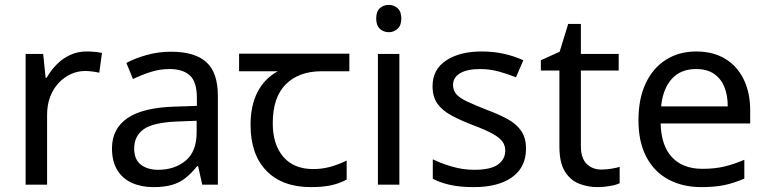

<svg xmlns="http://www.w3.org/2000/svg" viewBox="-20 -757 3146 787"><path d="M335 -546Q350 -546 367.5 -544.5Q385 -543 398 -540L387 -459Q374 -462 358.5 -464Q343 -466 329 -466Q298 -466 270 -453Q242 -440 220 -416.5Q198 -393 185.5 -360Q173 -327 173 -286V0H85V-536H157L167 -438H171Q188 -468 212 -492.5Q236 -517 267 -531.5Q298 -546 335 -546Z M681 -545Q779 -545 826 -502Q873 -459 873 -365V0H809L792 -76H788Q765 -47 740.5 -27.5Q716 -8 684.5 1Q653 10 608 10Q560 10 521.5 -7Q483 -24 461 -59.5Q439 -95 439 -149Q439 -229 502 -272.5Q565 -316 696 -320L787 -323V-355Q787 -422 758 -448Q729 -474 676 -474Q634 -474 596 -461.5Q558 -449 525 -433L498 -499Q533 -518 581 -531.5Q629 -545 681 -545ZM707 -259Q607 -255 568.5 -227Q530 -199 530 -148Q530 -103 557.5 -82Q585 -61 628 -61Q696 -61 741 -98.5Q786 -136 786 -214V-262Z M1255 10Q1137 10 1072 -57Q1007 -124 1007 -245Q1007 -325 1036 -380.5Q1065 -436 1119 -465H960V-537H1412V-465H1299Q1205 -465 1151.5 -411.5Q1098 -358 1098 -252Q1098 -165 1141 -114.5Q1184 -64 1264 -64Q1301 -64 1335 -73.5Q1369 -83 1401 -99V-21Q1372 -5 1337 2.5Q1302 10 1255 10Z M1617 -536V0H1529V-536ZM1574 -737Q1594 -737 1609.5 -723.5Q1625 -710 1625 -681Q1625 -653 1609.5 -639Q1594 -625 1574 -625Q1552 -625 1537 -639Q1522 -653 1522 -681Q1522 -710 1537 -723.5Q1552 -737 1574 -737Z M2136 -148Q2136 -96 2110 -61Q2084 -26 2036 -8Q1988 10 1922 10Q1866 10 1825.5 1Q1785 -8 1754 -24V-104Q1786 -88 1831.5 -74.5Q1877 -61 1924 -61Q1991 -61 2021 -82.5Q2051 -104 2051 -140Q2051 -160 2040 -176Q2029 -192 2000.5 -208Q1972 -224 1919 -244Q1867 -264 1830 -284Q1793 -304 1773 -332Q1753 -360 1753 -404Q1753 -472 1808.5 -509Q1864 -546 1954 -546Q2003 -546 2045.5 -536.5Q2088 -527 2125 -510L2095 -440Q2061 -454 2024 -464Q1987 -474 1948 -474Q1894 -474 1865.5 -456.5Q1837 -439 1837 -409Q1837 -387 1850 -371.5Q1863 -356 1893.5 -341.5Q1924 -327 1975 -307Q2026 -288 2062 -268Q2098 -248 2117 -219.5Q2136 -191 2136 -148Z M2445 -62Q2465 -62 2486 -65.5Q2507 -69 2520 -73V-6Q2506 1 2480 5.5Q2454 10 2430 10Q2388 10 2352.5 -4.5Q2317 -19 2295 -55Q2273 -91 2273 -156V-468H2197V-510L2274 -545L2309 -659H2361V-536H2516V-468H2361V-158Q2361 -109 2384.5 -85.5Q2408 -62 2445 -62Z M2834 -546Q2903 -546 2952.5 -516Q3002 -486 3028.5 -431.5Q3055 -377 3055 -304V-251H2688Q2690 -160 2734.5 -112.5Q2779 -65 2859 -65Q2910 -65 2949.5 -74.5Q2989 -84 3031 -102V-25Q2990 -7 2950 1.5Q2910 10 2855 10Q2779 10 2720.5 -21Q2662 -52 2629.5 -113.5Q2597 -175 2597 -264Q2597 -352 2626.5 -415Q2656 -478 2709.5 -512Q2763 -546 2834 -546ZM2833 -474Q2770 -474 2733.5 -433.5Q2697 -393 2690 -321H2963Q2963 -367 2949 -401Q2935 -435 2906.5 -454.5Q2878 -474 2833 -474Z"/></svg>

Font: lkorean85
Style: Book
Weight: 400
Designer: Jelle Bosma - Monotype Design Team
Foundry: Monotype Imaging Inc.
Version: Version 2.003